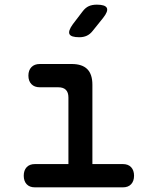

<svg xmlns="http://www.w3.org/2000/svg" viewBox="-20 -805 640 825"><path d="M508 -100Q531 -100 543.5 -86.5Q556 -73 556 -50Q556 -27 543.5 -13.5Q531 0 508 0H130Q107 0 94.5 -13.5Q82 -27 82 -50Q82 -73 94.5 -86.5Q107 -100 130 -100H274V-386Q274 -408 263 -419Q252 -430 230 -430H151Q128 -430 115 -443.5Q102 -457 102 -480Q102 -503 115 -516.5Q128 -530 151 -530H288Q333 -530 355 -508Q377 -486 377 -441V-100ZM321 -645Q285 -645 278.5 -658.5Q272 -672 293 -701L335 -756Q347 -772 361.5 -778.5Q376 -785 396 -785Q432 -785 439 -771Q446 -757 423 -728L378 -672Q367 -658 353 -651.5Q339 -645 321 -645Z"/></svg>

Font: Maple Mono Medium
Style: Regular
Weight: 500
Monospace: yes
Designer: subframe7536
Version: Version 7.000